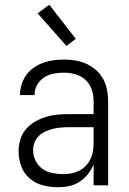

<svg xmlns="http://www.w3.org/2000/svg" viewBox="-20 -778 540 806"><path d="M223 8Q191 8 160 0Q129 -8 105 -28.5Q81 -49 69.5 -79.5Q58 -110 58 -141Q58 -166 65 -190.5Q72 -215 87.5 -234Q103 -253 125 -266Q147 -279 170.5 -286.5Q194 -294 219 -296.5Q244 -299 268 -299H373V-352Q373 -368 370 -384.5Q367 -401 359.5 -415.5Q352 -430 340 -441.5Q328 -453 313 -460Q298 -467 281.5 -470Q265 -473 249 -473Q227 -473 205.5 -469Q184 -465 165.5 -453Q147 -441 136 -421.5Q125 -402 125 -381V-379H64V-381Q64 -403 71 -424.5Q78 -446 91 -464Q104 -482 122.5 -494.5Q141 -507 161.5 -514.5Q182 -522 204.5 -525Q227 -528 249 -528Q273 -528 297 -524Q321 -520 343 -510Q365 -500 383.5 -483.5Q402 -467 413.5 -445.5Q425 -424 429.5 -400Q434 -376 434 -352V0H373V-88Q364 -66 349 -47Q334 -28 314 -15Q294 -2 270.5 3Q247 8 223 8ZM246 -47Q263 -47 280.5 -50.5Q298 -54 313.5 -62Q329 -70 341 -83Q353 -96 360.5 -112Q368 -128 370.5 -145.5Q373 -163 373 -180V-244H268Q252 -244 235 -242.5Q218 -241 202 -237Q186 -233 170.5 -226Q155 -219 143 -207.5Q131 -196 125 -180Q119 -164 119 -147Q119 -124 129.5 -103Q140 -82 158.5 -69Q177 -56 200 -51.5Q223 -47 246 -47ZM259 -585 138 -722 187 -758 298 -615Z"/></svg>

Font: Iosevka Light
Style: Regular
Weight: 300
Monospace: yes
Designer: Belleve Invis
Foundry: Belleve Invis
Version: Version 32.5.0; ttfautohint (v1.8.4)